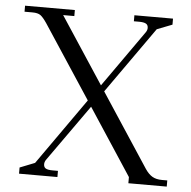

<svg xmlns="http://www.w3.org/2000/svg" viewBox="-51 -753 799 803"><g transform="rotate(5 348.5 -351.0)"><path d="M22 -676.8V-702.1H231V-676.8H184.1L367.2 -397.9L535.2 -636.2Q541 -645 541 -653.8Q541 -666.5 532 -671.6Q522.9 -676.8 502.9 -676.8H481V-702.1H643.1V-676.8L579.1 -651.9L382.8 -374L585 -65.9Q599.1 -44.9 615.2 -35.4Q631.3 -25.9 655.8 -25.9H678.2V0H517.1V-25.9L334 -305.2L165 -66.9Q159.2 -58.1 159.2 -48.8Q159.2 -36.1 168 -31Q176.8 -25.9 196.8 -25.9H219.2V0H58.1V-25.9L121.1 -50.8L317.9 -330.1L116.2 -637.2Q100.6 -660.2 89.4 -668.5Q78.1 -676.8 55.2 -676.8Z"/></g></svg>

Font: Dihjauti
Style: Regular
Weight: 400
Designer: T. Christopher White
Version: Version 3.0.0